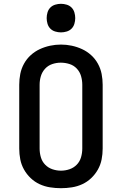

<svg xmlns="http://www.w3.org/2000/svg" viewBox="-20 -980 640 1008"><path d="M300 8Q271 8 242.5 3.5Q214 -1 188 -13Q162 -25 141 -45Q120 -65 106 -90Q92 -115 86.5 -143Q81 -171 81 -200V-535Q81 -564 86.5 -592Q92 -620 106 -645.5Q120 -671 141.5 -690.5Q163 -710 189 -722Q215 -734 243 -740Q271 -746 300 -746Q329 -746 357 -740Q385 -734 411 -722Q437 -710 458.5 -690.5Q480 -671 494 -645.5Q508 -620 513.5 -592Q519 -564 519 -535V-200Q519 -171 513.5 -143Q508 -115 494 -90Q480 -65 459 -45Q438 -25 412 -13Q386 -1 357.5 3.5Q329 8 300 8ZM300 -84Q323 -84 345 -91.5Q367 -99 383 -115.5Q399 -132 405.5 -154.5Q412 -177 412 -200V-535Q412 -558 405.5 -580.5Q399 -603 383 -620Q367 -637 344.5 -644Q322 -651 299 -651Q276 -651 254 -643.5Q232 -636 216.5 -619Q201 -602 194.5 -580Q188 -558 188 -535V-200Q188 -177 194.5 -154.5Q201 -132 217 -115.5Q233 -99 255 -91.5Q277 -84 300 -84ZM300 -810Q285 -810 270 -814.5Q255 -819 244.5 -829.5Q234 -840 229.5 -855Q225 -870 225 -885Q225 -900 229.5 -915Q234 -930 244.5 -940.5Q255 -951 270 -955.5Q285 -960 300 -960Q315 -960 330 -955.5Q345 -951 355.5 -940.5Q366 -930 370.5 -915Q375 -900 375 -885Q375 -870 370.5 -855Q366 -840 355.5 -829.5Q345 -819 330 -814.5Q315 -810 300 -810Z"/></svg>

Font: Iosevka Curly Slab SmBdEx
Style: Regular
Weight: 600
Width: 7
Monospace: yes
Designer: Belleve Invis
Foundry: Belleve Invis
Version: Version 11.1.0; ttfautohint (v1.8.3)